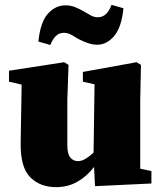

<svg xmlns="http://www.w3.org/2000/svg" viewBox="-20 -754 657 790"><path d="M371 12 367 -67Q337 -28 298 -6Q259 16 211 16Q145 16 104.5 -24.5Q64 -65 65 -164L69 -406L17 -418V-463L244 -498L262 -487L257 -343V-159Q257 -120 269.5 -105.5Q282 -91 301 -91Q316 -91 332.5 -101Q349 -111 365 -126L369 -407L321 -418V-458L542 -498L560 -487L557 -343V-60L603 -50V1ZM138 -583Q146 -663 177 -697.5Q208 -732 249 -732Q271 -732 289.5 -724.5Q308 -717 323 -708Q339 -699 353 -691Q367 -683 383 -683Q420 -683 439 -734L488 -720Q480 -641 449.5 -605.5Q419 -570 380 -570Q360 -570 339.5 -577.5Q319 -585 302 -594Q289 -602 274 -610.5Q259 -619 242 -619Q223 -619 209.5 -605.5Q196 -592 187 -569Z"/></svg>

Font: Source Serif 4 Black
Style: Regular
Weight: 900
Designer: Frank Grießhammer
Foundry: Adobe
Version: Version 4.005;hotconv 1.1.0;makeotfexe 2.6.0